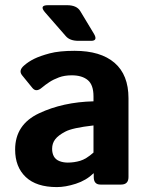

<svg xmlns="http://www.w3.org/2000/svg" viewBox="-20 -721 588 750"><path d="M156.7 -671.9Q131.3 -700.7 167.5 -700.7H241.7Q279.8 -700.7 293.5 -677.7L346.2 -590.3Q363.8 -561.5 335.9 -561.5H286.6Q252.9 -561.5 237.3 -579.6ZM39.1 -136.7Q39.1 -234.4 132.3 -278.3Q225.6 -322.3 345.2 -325.2V-344.7Q345.2 -389.6 322.8 -408.2Q300.3 -426.8 260.3 -426.8Q231.9 -426.8 210.2 -418.7Q188.5 -410.6 172.6 -400.1Q156.7 -389.6 144 -378.9Q121.6 -359.4 106.9 -377L66.4 -426.8Q51.3 -445.3 73.7 -464.8Q90.8 -480 113.5 -491.2Q136.2 -502.4 173.8 -512.5Q211.4 -522.5 271.5 -522.5Q373 -522.5 427.5 -475.6Q481.9 -428.7 481.9 -337.4V-29.3Q481.9 0 452.6 0H372.6Q346.2 0 346.2 -29.3V-43.9H345.2Q316.4 -16.1 276.1 -3.2Q235.8 9.8 202.1 9.8Q122.1 9.8 80.6 -29.5Q39.1 -68.8 39.1 -136.7ZM183.6 -139.6Q183.6 -122.6 190.4 -110.1Q197.3 -97.7 211.9 -91.8Q226.6 -85.9 244.6 -85.9Q269.5 -85.9 293 -92.8Q316.4 -99.6 345.2 -125V-231Q263.2 -221.7 235.4 -207Q207.5 -192.4 195.6 -176.8Q183.6 -161.1 183.6 -139.6Z"/></svg>

Font: Istok
Style: Bold
Weight: 700
Designer: Andrey V. Panov
Foundry: Andrey V. Panov
Version: Version 1.0.1